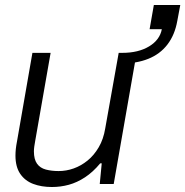

<svg xmlns="http://www.w3.org/2000/svg" viewBox="-20 -738 743 770"><path d="M188 12Q146 12 113 -0.5Q80 -13 61 -41Q42 -69 42 -114Q42 -127 43.5 -141Q45 -155 48 -170L110 -526H183L121 -172Q119 -161 117.5 -150.5Q116 -140 116 -131Q116 -99 128.5 -81.5Q141 -64 164 -58Q187 -52 215 -52Q246 -52 275.5 -62.5Q305 -73 331 -94Q357 -115 376 -147.5Q395 -180 402 -223L456 -526H528L436 0H380L388 -83H382Q353 -48 321 -27Q289 -6 256 3Q223 12 188 12ZM463 -483 470 -526Q535 -526 578 -552Q621 -578 629 -621H580L597 -718H703L691 -654Q681 -598 651.5 -559.5Q622 -521 574.5 -502Q527 -483 463 -483Z"/></svg>

Font: Archivo SemiBold Light
Style: Italic
Weight: 300
Italic angle: -10°
Version: Version 2.001